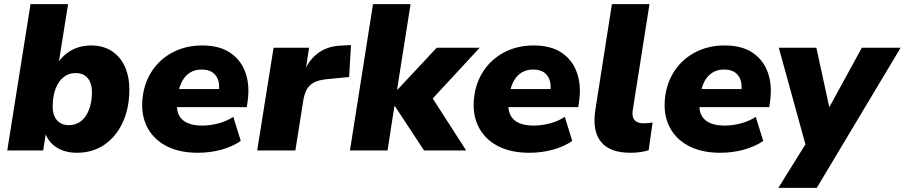

<svg xmlns="http://www.w3.org/2000/svg" viewBox="-20 -725 4359 925"><path d="M350 11Q296 11 255.5 -13Q215 -37 198 -83H201L188 0H15L127 -705H308L262 -417H255Q274 -446 299 -466Q324 -486 354.5 -496Q385 -506 419 -506Q478 -506 520 -478Q562 -450 583.5 -399.5Q605 -349 603 -282Q601 -197 569 -130.5Q537 -64 481 -26.5Q425 11 350 11ZM312 -122Q346 -122 370.5 -141.5Q395 -161 408.5 -196Q422 -231 423 -275Q424 -322 403.5 -347.5Q383 -373 344 -373Q311 -373 286.5 -353.5Q262 -334 248.5 -299.5Q235 -265 234 -220Q232 -173 253 -147.5Q274 -122 312 -122Z M933 11Q848 11 787.5 -18.5Q727 -48 695 -102Q663 -156 665 -227Q668 -310 706 -373Q744 -436 808.5 -471Q873 -506 954 -506Q1037 -506 1089 -471Q1141 -436 1162.5 -375Q1184 -314 1173 -237L1169 -209H810L823 -296H1049L1034 -283Q1039 -315 1031 -339Q1023 -363 1003.5 -376.5Q984 -390 951 -390Q919 -390 896 -375.5Q873 -361 859 -336.5Q845 -312 840 -281L834 -245Q828 -204 839.5 -176Q851 -148 880 -134Q909 -120 954 -120Q994 -120 1034 -131Q1074 -142 1104 -162L1140 -46Q1101 -19 1047 -4Q993 11 933 11Z M1219 0 1298 -495H1469L1450 -371H1443Q1462 -429 1507 -465Q1552 -501 1617 -505L1671 -508L1662 -354L1549 -343Q1514 -339 1491.5 -327Q1469 -315 1457 -292Q1445 -269 1440 -234L1403 0Z M1666 0 1777 -705H1958L1893 -294H1896L2084 -495H2291L2043 -227L2040 -289L2226 0H2023L1883 -213H1880L1847 0Z M2530 11Q2445 11 2384.5 -18.5Q2324 -48 2292 -102Q2260 -156 2262 -227Q2265 -310 2303 -373Q2341 -436 2405.5 -471Q2470 -506 2551 -506Q2634 -506 2686 -471Q2738 -436 2759.5 -375Q2781 -314 2770 -237L2766 -209H2407L2420 -296H2646L2631 -283Q2636 -315 2628 -339Q2620 -363 2600.5 -376.5Q2581 -390 2548 -390Q2516 -390 2493 -375.5Q2470 -361 2456 -336.5Q2442 -312 2437 -281L2431 -245Q2425 -204 2436.5 -176Q2448 -148 2477 -134Q2506 -120 2551 -120Q2591 -120 2631 -131Q2671 -142 2701 -162L2737 -46Q2698 -19 2644 -4Q2590 11 2530 11Z M3017 11Q2918 11 2875.5 -41.5Q2833 -94 2848 -194L2928 -705H3109L3029 -198Q3025 -176 3029.5 -161Q3034 -146 3047 -138.5Q3060 -131 3080 -131Q3091 -131 3102 -132Q3113 -133 3124 -135L3105 -1Q3085 5 3063.5 8Q3042 11 3017 11Z M3450 11Q3365 11 3304.5 -18.5Q3244 -48 3212 -102Q3180 -156 3182 -227Q3185 -310 3223 -373Q3261 -436 3325.5 -471Q3390 -506 3471 -506Q3554 -506 3606 -471Q3658 -436 3679.5 -375Q3701 -314 3690 -237L3686 -209H3327L3340 -296H3566L3551 -283Q3556 -315 3548 -339Q3540 -363 3520.5 -376.5Q3501 -390 3468 -390Q3436 -390 3413 -375.5Q3390 -361 3376 -336.5Q3362 -312 3357 -281L3351 -245Q3345 -204 3356.5 -176Q3368 -148 3397 -134Q3426 -120 3471 -120Q3511 -120 3551 -131Q3591 -142 3621 -162L3657 -46Q3618 -19 3564 -4Q3510 11 3450 11Z M3730 180 3881 -63 3871 9 3732 -495H3913L3983 -173H3956L4132 -495H4319L3915 180Z"/></svg>

Font: Nunito Sans 11pt Black
Style: Italic
Weight: 900
Italic angle: -9°
Version: Version 3.101;gftools[0.9.27]